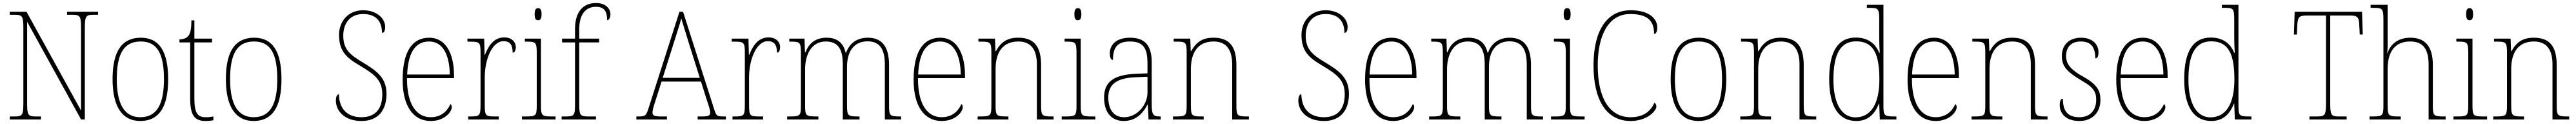

<svg xmlns="http://www.w3.org/2000/svg" viewBox="-20 -792 17096 822"><path d="M45 0H252V-20H216C166 -20 160 -31 160 -108V-648L518 0H543V-606C543 -683 549 -694 599 -694H631V-714H425V-694H462C512 -694 518 -683 518 -606V-59L156 -714H45V-694H79C129 -694 135 -683 135 -606V-108C135 -31 129 -20 79 -20H45Z M911 10C1032 10 1096 -77 1096 -267C1096 -455 1034 -542 915 -542C789 -542 727 -453 727 -267C727 -78 796 10 911 10ZM911 -15C803 -15 755 -106 755 -267C755 -433 800 -517 914 -517C1023 -517 1068 -437 1068 -267C1068 -111 1027 -15 911 -15Z M1344 10C1360 10 1377 9 1396 5V-20C1376 -16 1363 -15 1343 -15C1292 -15 1270 -44 1270 -135V-511H1387V-536H1270V-657H1250C1250 -599 1243 -567 1228 -552C1217 -539 1197 -531 1171 -531V-511H1242V-141C1242 -29 1270 10 1344 10Z M1663 10C1784 10 1848 -77 1848 -267C1848 -455 1786 -542 1667 -542C1541 -542 1479 -453 1479 -267C1479 -78 1548 10 1663 10ZM1663 -15C1555 -15 1507 -106 1507 -267C1507 -433 1552 -517 1666 -517C1775 -517 1820 -437 1820 -267C1820 -111 1779 -15 1663 -15Z M2379 10C2490 10 2545 -62 2545 -170C2545 -285 2467 -329 2383 -381C2301 -430 2258 -467 2258 -555C2258 -637 2302 -699 2390 -699C2470 -699 2515 -656 2515 -574C2528 -574 2536 -587 2536 -614C2536 -671 2478 -724 2390 -724C2291 -724 2230 -651 2230 -561C2230 -454 2277 -410 2370 -356C2475 -294 2517 -255 2517 -166C2517 -73 2473 -15 2379 -15C2281 -15 2231 -74 2229 -167C2215 -167 2209 -146 2209 -125C2209 -61 2262 10 2379 10Z M2838 10C2929 10 2978 -49 2978 -82C2978 -93 2974 -98 2969 -102C2948 -55 2908 -15 2838 -15C2743 -15 2680 -101 2681 -274H2993V-290C2993 -447 2932 -542 2829 -542C2716 -542 2652 -451 2652 -262C2652 -87 2724 10 2838 10ZM2965 -298H2682C2688 -432 2729 -517 2828 -517C2919 -517 2963 -428 2965 -298Z M3087 0H3290V-20H3264C3203 -20 3197 -24 3197 -97V-280C3197 -398 3246 -519 3321 -519C3366 -519 3382 -493 3382 -443C3396 -443 3403 -459 3403 -479C3403 -515 3375 -544 3326 -544C3254 -544 3219 -482 3198 -428H3196L3193 -536H3082V-516H3094C3164 -516 3169 -512 3169 -441V-97C3169 -24 3162 -20 3102 -20H3087Z M3551 -658C3565 -658 3574 -666 3574 -698C3574 -729 3565 -738 3551 -738C3537 -738 3528 -729 3528 -698C3528 -666 3537 -658 3551 -658ZM3444 0H3667V-20H3643C3575 -20 3570 -25 3570 -95V-536H3463V-516H3477C3536 -516 3542 -511 3542 -438V-95C3542 -25 3537 -20 3469 -20H3444Z M3707 0H3935V-20H3887C3831 -20 3824 -26 3824 -100V-511H3956V-536H3824V-600C3824 -688 3860 -747 3935 -747C3995 -747 4009 -710 4009 -658C4019 -658 4031 -671 4031 -697C4031 -739 3994 -772 3936 -772C3848 -772 3796 -712 3796 -600V-536H3710V-511H3796V-100C3796 -26 3790 -20 3733 -20H3707Z M4203 0H4406V-20H4364C4317 -20 4310 -29 4310 -47C4310 -67 4328 -119 4335 -140L4370 -251H4632L4669 -134C4676 -113 4693 -66 4693 -48C4693 -28 4687 -20 4639 -20H4610V0H4797V-20H4781C4739 -20 4734 -24 4721 -63L4513 -714H4489L4286 -81C4269 -27 4264 -20 4222 -20H4203ZM4378 -276 4453 -513C4468 -563 4494 -638 4501 -670C4513 -631 4534 -563 4553 -501L4624 -276Z M4841 0H5044V-20H5018C4957 -20 4951 -24 4951 -97V-280C4951 -398 5000 -519 5075 -519C5120 -519 5136 -493 5136 -443C5150 -443 5157 -459 5157 -479C5157 -515 5129 -544 5080 -544C5008 -544 4973 -482 4952 -428H4950L4947 -536H4836V-516H4848C4918 -516 4923 -512 4923 -441V-97C4923 -24 4916 -20 4856 -20H4841Z M5204 0H5411V-20H5398C5327 -20 5323 -25 5323 -95V-334C5323 -431 5366 -517 5460 -517C5542 -517 5573 -466 5573 -365V0H5684V-20H5674C5606 -20 5601 -25 5601 -95V-349C5601 -442 5640 -518 5738 -518C5820 -518 5852 -463 5852 -365V0H5960V-20H5953C5885 -20 5880 -24 5880 -93V-362C5880 -480 5835 -542 5739 -542C5663 -542 5616 -501 5595 -443H5592C5578 -500 5544 -542 5465 -542C5399 -542 5350 -511 5326 -446H5322L5319 -536H5218V-516H5230C5290 -516 5295 -510 5295 -438V-95C5295 -25 5291 -20 5222 -20H5204Z M6229 10C6320 10 6369 -49 6369 -82C6369 -93 6365 -98 6360 -102C6339 -55 6299 -15 6229 -15C6134 -15 6071 -101 6072 -274H6384V-290C6384 -447 6323 -542 6220 -542C6107 -542 6043 -451 6043 -262C6043 -87 6115 10 6229 10ZM6356 -298H6073C6079 -432 6120 -517 6219 -517C6310 -517 6354 -428 6356 -298Z M6468 0H6672V-20H6660C6592 -20 6587 -25 6587 -95V-334C6587 -439 6630 -517 6738 -517C6828 -517 6861 -455 6861 -365V0H6972V-20H6961C6894 -20 6889 -25 6889 -95V-359C6889 -483 6844 -542 6737 -542C6667 -542 6624 -516 6589 -453H6586L6583 -536H6473V-516H6492C6553 -516 6559 -511 6559 -442V-95C6559 -25 6554 -20 6486 -20H6468Z M7133 -658C7147 -658 7156 -666 7156 -698C7156 -729 7147 -738 7133 -738C7119 -738 7110 -729 7110 -698C7110 -666 7119 -658 7133 -658ZM7026 0H7249V-20H7225C7157 -20 7152 -25 7152 -95V-536H7045V-516H7059C7118 -516 7124 -511 7124 -438V-95C7124 -25 7119 -20 7051 -20H7026Z M7437 10C7525 10 7571 -51 7595 -99H7597L7602 0H7683V-20H7678C7630 -20 7623 -33 7623 -107V-379C7623 -486 7582 -542 7479 -542C7379 -542 7345 -487 7345 -440C7345 -410 7352 -395 7366 -395C7366 -475 7393 -517 7479 -517C7574 -517 7595 -464 7595 -371V-306L7520 -303C7374 -297 7307 -251 7307 -146C7307 -40 7362 10 7437 10ZM7440 -15C7365 -15 7335 -74 7335 -145C7335 -226 7380 -275 7518 -280L7595 -283V-178C7595 -100 7529 -15 7440 -15Z M7764 0H7968V-20H7956C7888 -20 7883 -25 7883 -95V-334C7883 -439 7926 -517 8034 -517C8124 -517 8157 -455 8157 -365V0H8268V-20H8257C8190 -20 8185 -25 8185 -95V-359C8185 -483 8140 -542 8033 -542C7963 -542 7920 -516 7885 -453H7882L7879 -536H7769V-516H7788C7849 -516 7855 -511 7855 -442V-95C7855 -25 7850 -20 7782 -20H7764Z M8766 10C8877 10 8932 -62 8932 -170C8932 -285 8854 -329 8770 -381C8688 -430 8645 -467 8645 -555C8645 -637 8689 -699 8777 -699C8857 -699 8902 -656 8902 -574C8915 -574 8923 -587 8923 -614C8923 -671 8865 -724 8777 -724C8678 -724 8617 -651 8617 -561C8617 -454 8664 -410 8757 -356C8862 -294 8904 -255 8904 -166C8904 -73 8860 -15 8766 -15C8668 -15 8618 -74 8616 -167C8602 -167 8596 -146 8596 -125C8596 -61 8649 10 8766 10Z M9225 10C9316 10 9365 -49 9365 -82C9365 -93 9361 -98 9356 -102C9335 -55 9295 -15 9225 -15C9130 -15 9067 -101 9068 -274H9380V-290C9380 -447 9319 -542 9216 -542C9103 -542 9039 -451 9039 -262C9039 -87 9111 10 9225 10ZM9352 -298H9069C9075 -432 9116 -517 9215 -517C9306 -517 9350 -428 9352 -298Z M9464 0H9671V-20H9658C9587 -20 9583 -25 9583 -95V-334C9583 -431 9626 -517 9720 -517C9802 -517 9833 -466 9833 -365V0H9944V-20H9934C9866 -20 9861 -25 9861 -95V-349C9861 -442 9900 -518 9998 -518C10080 -518 10112 -463 10112 -365V0H10220V-20H10213C10145 -20 10140 -24 10140 -93V-362C10140 -480 10095 -542 9999 -542C9923 -542 9876 -501 9855 -443H9852C9838 -500 9804 -542 9725 -542C9659 -542 9610 -511 9586 -446H9582L9579 -536H9478V-516H9490C9550 -516 9555 -510 9555 -438V-95C9555 -25 9551 -20 9482 -20H9464Z M10380 -658C10394 -658 10403 -666 10403 -698C10403 -729 10394 -738 10380 -738C10366 -738 10357 -729 10357 -698C10357 -666 10366 -658 10380 -658ZM10273 0H10496V-20H10472C10404 -20 10399 -25 10399 -95V-536H10292V-516H10306C10365 -516 10371 -511 10371 -438V-95C10371 -25 10366 -20 10298 -20H10273Z M10801 10C10914 10 10972 -59 10972 -85C10972 -97 10968 -106 10959 -111C10936 -58 10891 -15 10801 -15C10654 -15 10583 -153 10583 -358C10583 -561 10656 -699 10798 -699C10919 -699 10957 -650 10957 -567C10970 -567 10978 -583 10978 -611C10978 -668 10924 -724 10802 -724C10641 -724 10555 -586 10555 -358C10555 -133 10638 10 10801 10Z M11251 10C11372 10 11436 -77 11436 -267C11436 -455 11374 -542 11255 -542C11129 -542 11067 -453 11067 -267C11067 -78 11136 10 11251 10ZM11251 -15C11143 -15 11095 -106 11095 -267C11095 -433 11140 -517 11254 -517C11363 -517 11408 -437 11408 -267C11408 -111 11367 -15 11251 -15Z M11529 0H11733V-20H11721C11653 -20 11648 -25 11648 -95V-334C11648 -439 11691 -517 11799 -517C11889 -517 11922 -455 11922 -365V0H12033V-20H12022C11955 -20 11950 -25 11950 -95V-359C11950 -483 11905 -542 11798 -542C11728 -542 11685 -516 11650 -453H11647L11644 -536H11534V-516H11553C11614 -516 11620 -511 11620 -442V-95C11620 -25 11615 -20 11547 -20H11529Z M12299 10C12378 10 12422 -37 12449 -105H12451L12455 0H12565V-20H12551C12485 -20 12479 -25 12479 -91V-760H12369V-740H12386C12445 -740 12451 -736 12451 -660V-543C12451 -513 12452 -477 12455 -442H12451C12425 -505 12375 -543 12295 -543C12180 -543 12119 -455 12119 -267C12119 -78 12187 10 12299 10ZM12295 -14C12207 -13 12147 -97 12147 -264C12147 -436 12195 -518 12298 -518C12415 -518 12452 -431 12452 -265C12452 -109 12400 -16 12295 -14Z M12825 10C12916 10 12965 -49 12965 -82C12965 -93 12961 -98 12956 -102C12935 -55 12895 -15 12825 -15C12730 -15 12667 -101 12668 -274H12980V-290C12980 -447 12919 -542 12816 -542C12703 -542 12639 -451 12639 -262C12639 -87 12711 10 12825 10ZM12952 -298H12669C12675 -432 12716 -517 12815 -517C12906 -517 12950 -428 12952 -298Z M13064 0H13268V-20H13256C13188 -20 13183 -25 13183 -95V-334C13183 -439 13226 -517 13334 -517C13424 -517 13457 -455 13457 -365V0H13568V-20H13557C13490 -20 13485 -25 13485 -95V-359C13485 -483 13440 -542 13333 -542C13263 -542 13220 -516 13185 -453H13182L13179 -536H13069V-516H13088C13149 -516 13155 -511 13155 -442V-95C13155 -25 13150 -20 13082 -20H13064Z M13780 10C13863 10 13919 -45 13919 -129C13919 -189 13899 -231 13806 -283C13731 -325 13691 -361 13691 -421C13691 -475 13721 -517 13788 -517C13851 -517 13885 -486 13885 -405C13900 -405 13906 -420 13906 -447C13906 -495 13869 -542 13790 -542C13711 -542 13663 -493 13663 -422C13663 -351 13696 -316 13799 -255C13877 -211 13891 -178 13891 -131C13891 -63 13852 -15 13780 -15C13697 -15 13670 -61 13670 -138C13656 -138 13649 -124 13649 -94C13649 -50 13679 10 13780 10Z M14210 10C14301 10 14350 -49 14350 -82C14350 -93 14346 -98 14341 -102C14320 -55 14280 -15 14210 -15C14115 -15 14052 -101 14053 -274H14365V-290C14365 -447 14304 -542 14201 -542C14088 -542 14024 -451 14024 -262C14024 -87 14096 10 14210 10ZM14337 -298H14054C14060 -432 14101 -517 14200 -517C14291 -517 14335 -428 14337 -298Z M14655 10C14734 10 14778 -37 14805 -105H14807L14811 0H14921V-20H14907C14841 -20 14835 -25 14835 -91V-760H14725V-740H14742C14801 -740 14807 -736 14807 -660V-543C14807 -513 14808 -477 14811 -442H14807C14781 -505 14731 -543 14651 -543C14536 -543 14475 -455 14475 -267C14475 -78 14543 10 14655 10ZM14651 -14C14563 -13 14503 -97 14503 -264C14503 -436 14551 -518 14654 -518C14771 -518 14808 -431 14808 -265C14808 -109 14756 -16 14651 -14Z M15306 0H15553V-20H15500C15450 -20 15444 -31 15444 -108V-689H15577C15629 -689 15635 -675 15637 -620L15640 -563H15660L15655 -714H15208L15203 -563H15223L15225 -620C15228 -675 15234 -689 15286 -689H15416V-108C15416 -31 15410 -20 15360 -20H15306Z M15705 0H15912V-20H15898C15830 -20 15825 -25 15825 -95V-334C15825 -460 15882 -517 15974 -517C16062 -517 16097 -466 16097 -361V0H16210V-20H16196C16129 -20 16125 -26 16125 -94V-363C16125 -486 16071 -542 15977 -542C15885 -542 15842 -491 15824 -441H15822C15824 -455 15825 -472 15825 -487V-760H15712V-740H15734C15790 -740 15797 -734 15797 -663V-95C15797 -25 15792 -20 15724 -20H15705Z M16369 -658C16383 -658 16392 -666 16392 -698C16392 -729 16383 -738 16369 -738C16355 -738 16346 -729 16346 -698C16346 -666 16355 -658 16369 -658ZM16262 0H16485V-20H16461C16393 -20 16388 -25 16388 -95V-536H16281V-516H16295C16354 -516 16360 -511 16360 -438V-95C16360 -25 16355 -20 16287 -20H16262Z M16526 0H16730V-20H16718C16650 -20 16645 -25 16645 -95V-334C16645 -439 16688 -517 16796 -517C16886 -517 16919 -455 16919 -365V0H17030V-20H17019C16952 -20 16947 -25 16947 -95V-359C16947 -483 16902 -542 16795 -542C16725 -542 16682 -516 16647 -453H16644L16641 -536H16531V-516H16550C16611 -516 16617 -511 16617 -442V-95C16617 -25 16612 -20 16544 -20H16526Z"/></svg>

Font: Noto Serif Armenian SemiCondensed Thin
Style: Regular
Weight: 100
Width: 4
Designer: Monotype Design Team
Foundry: Monotype Imaging Inc.
Version: Version 2.008